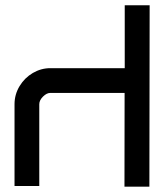

<svg xmlns="http://www.w3.org/2000/svg" viewBox="-20 -701 634 723"><path d="M448.7 2Q448.7 -174.8 449.2 -351.1H169.4Q155.8 -351.1 141.8 -337.2Q127.9 -323.2 127.9 -308.6V-0.5H34.7V-308.6Q34.7 -345.2 53.7 -376.7Q72.8 -408.2 103.8 -426.3Q134.8 -444.3 169.4 -444.3H449.7V-681.2H543.5L542.5 2Z"/></svg>

Font: GokturkKurgu
Style: Regular
Weight: 400
Designer: facebook.com/biligbitig
Foundry: facebook.com/biligbitig
Version: Version 1.0